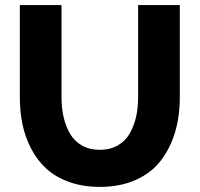

<svg xmlns="http://www.w3.org/2000/svg" viewBox="-20 -730 787 756"><path d="M373 5.9Q306.6 5.9 253.2 -13.2Q199.7 -32.2 163.8 -64.7Q127.9 -97.2 103.8 -142.6Q79.6 -188 68.8 -239Q58.1 -290 58.1 -347.2V-710H222.2V-347.2Q222.2 -304.7 230.5 -268.8Q238.8 -232.9 255.9 -203.4Q272.9 -173.8 303 -157Q333 -140.1 373 -140.1Q413.6 -140.1 443.8 -157.5Q474.1 -174.8 491 -204.8Q507.8 -234.9 515.9 -270.3Q523.9 -305.7 523.9 -347.2V-710H688V-347.2Q688 -272 669.2 -209Q650.4 -146 613 -97.4Q575.7 -48.8 514.4 -21.5Q453.1 5.9 373 5.9Z"/></svg>

Font: Rawline ExtraBold
Style: Regular
Weight: 800
Designer: Matt McInerney, Pablo Impallari, Rodrigo Fuenzalida
Foundry: Matt McInerney, Pablo Impallari, Rodrigo Fuenzalida
Version: Version 4.020;PS 004.020;hotconv 1.0.88;makeotf.lib2.5.64775